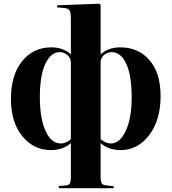

<svg xmlns="http://www.w3.org/2000/svg" viewBox="-20 -784 912 1021"><path d="M293 216.8V205.1L330.1 202.1Q346.2 200.7 351.6 191.2Q356.9 181.6 356.9 154.8V-22.9Q314 14.2 251 14.2Q159.2 14.2 98.6 -59.8Q38.1 -133.8 38.1 -258.8Q38.1 -384.3 97.4 -458.3Q156.7 -532.2 252.9 -532.2Q315.4 -532.2 356.9 -495.1V-683.1Q356.9 -715.8 350.1 -727.8Q343.3 -739.7 321.8 -741.2L283.2 -745.1L284.2 -755.9L507.8 -764.2L515.1 -757.8V-495.1Q556.6 -532.2 619.1 -532.2Q716.3 -532.2 775.1 -464.1Q834 -396 834 -272.9Q834 -145 773.2 -65.4Q712.4 14.2 621.1 14.2Q558.1 14.2 515.1 -22.9V155.8Q515.1 181.6 521 190.9Q526.9 200.2 545.9 202.1L584 206.1V216.8ZM304.2 -21Q330.1 -21 356.9 -43.9V-452.1Q356.9 -474.6 338.9 -490.7Q320.8 -506.8 297.9 -506.8Q250.5 -506.8 221.2 -444.6Q191.9 -382.3 191.9 -268.1Q191.9 -154.3 222.2 -87.6Q252.4 -21 304.2 -21ZM568.8 -21Q617.7 -21 648.9 -88.4Q680.2 -155.8 680.2 -266.1Q680.2 -382.8 651.4 -444.8Q622.6 -506.8 574.2 -506.8Q550.8 -506.8 533 -491.2Q515.1 -475.6 515.1 -452.1V-43.9Q542 -21 568.8 -21Z"/></svg>

Font: Display Regular
Style: Bold
Weight: 700
Designer: Latin by Veronika Burian and Jose Scaglione. Greek by Irene Vlachou. Cyrillic by Vera Evstafieva.
Foundry: TypeTogether
Version: Version 3.002